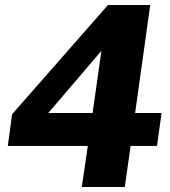

<svg xmlns="http://www.w3.org/2000/svg" viewBox="-20 -743 676 763"><path d="M409 -723 28 -289 11 -163H329L305 0H476L499 -163H604L622 -294H517L577 -723ZM172 -294 383 -541 348 -294Z"/></svg>

Font: United Sans ExtraBold
Style: Italic
Weight: 800
Italic angle: -8°
Designer: Pablo Impallari, Rodrigo Fuenzalida (Modified by Dan O. Williams)
Version: Version 1.000;PS 001.000;hotconv 1.0.88;makeotf.lib2.5.64775